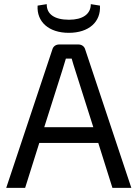

<svg xmlns="http://www.w3.org/2000/svg" viewBox="-20 -904 662 924"><path d="M417 -884C417 -836 378 -809 312 -809C242 -809 204 -836 205 -884L161 -877C156 -799 215 -746 311 -746C408 -746 466 -799 461 -877ZM453 -216 521 0H612L390 -666C386 -681 373 -690 357 -690H265C249 -690 236 -681 232 -666L10 0H101L169 -216ZM429 -292H193L280 -566L297 -622H325C330 -604 336 -584 342 -566Z"/></svg>

Font: SnT
Style: Regular
Weight: 400
Designer: Natanael Gama
Version: Version 1.001;PS 001.001;hotconv 1.0.70;makeotf.lib2.5.58329